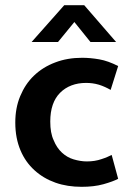

<svg xmlns="http://www.w3.org/2000/svg" viewBox="-20 -710 506 741"><path d="M315 -87C336 -87 355 -90 372 -96C388 -101 401 -107 411 -112L436 -20C423 -13 404 -6 379 1C354 8 326 11 295 11C259 11 225 6 194 -5C163 -16 136 -32 113 -53C90 -74 72 -99 59 -130C46 -161 39 -196 39 -237C39 -274 45 -308 58 -339C71 -370 88 -396 111 -418C134 -440 161 -457 193 -469C224 -481 259 -487 297 -487C318 -487 340 -485 363 -481C386 -477 411 -468 436 -455L407 -363C393 -371 378 -378 362 -383C345 -388 329 -390 312 -390C271 -390 237 -377 212 -352C187 -327 174 -290 174 -241C174 -212 178 -188 187 -169C195 -149 206 -133 219 -121C232 -109 247 -100 264 -95C281 -90 298 -87 315 -87ZM305 -690 428 -548H329L267 -625L204 -548H102L228 -690Z"/></svg>

Font: Holmes&Hills Bold
Style: Bold
Weight: 500
Designer: Noopur Datye, Girish Dalvi, Yashodeep Gholap, Pallavi Karambelkar
Foundry: Ek Type
Version: ""